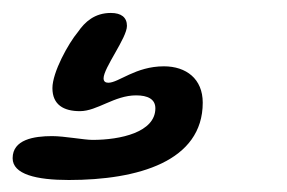

<svg xmlns="http://www.w3.org/2000/svg" viewBox="-48 -48 454 304"><path d="M61 237C170.5 237 273 207.5 273 114.5C273 77 247 57 211.5 57C166.5 57 140 83 123.5 83C119 83 116 81 116 76C116 59.5 153 12 153 -7C153 -20.5 144 -27.5 127.5 -27.5C102 -27.5 86.5 -13.5 75.5 2.5C60 21 35 66.5 35 91.5C35 118 53 128 78.5 128C106 128 133 103 167.5 103C186 103 198 109 198 123.5C198 161.5 142.5 173.5 98.5 173.5C85 173.5 54 167.5 34.5 167.5C5.5 167.5 -28 173 -28 202.5C-28 228 9.5 237 61 237Z"/></svg>

Font: Gluten
Style: Italic
Weight: 400
Italic angle: -13°
Designer: Tyler Finck
Foundry: Etcetera Type Company
Version: Version 0.920